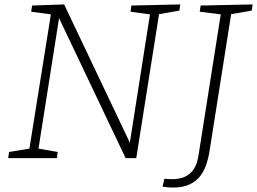

<svg xmlns="http://www.w3.org/2000/svg" viewBox="-20 -715 1162 868"><path d="M574 -690 795 -695 791 -667 699 -651 596 0H548L247 -633L154 -43L241 -28L237 0H17L21 -28L113 -43L210 -650L121 -662L125 -690L270 -695L567 -70L658 -650L570 -662ZM887 -690 1122 -695 1118 -667 1025 -651 926 -24Q922 0 913 27.5Q904 55 886.5 79Q869 103 838.5 118Q808 133 761 133Q740 133 715 129L723 93Q731 94 739 94.5Q747 95 757 95Q794 95 817 83.5Q840 72 852.5 54.5Q865 37 870.5 18Q876 -1 878 -16L978 -650L883 -662Z"/></svg>

Font: Bitter Light
Style: Italic
Weight: 300
Italic angle: -9°
Designer: Sol Matas, and Bitter project Authors
Foundry: Sol Matas
Version: Version 2.001